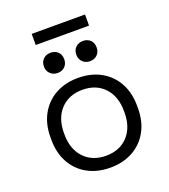

<svg xmlns="http://www.w3.org/2000/svg" viewBox="-148 -918 915 1039"><g transform="rotate(-20 309.0 -399.0)"><path d="M309 14Q235 14 178.6 -17.1Q122.2 -48.2 90.9 -104.9Q59.5 -161.5 59.5 -237.8V-250.8Q59.5 -327 90.9 -383.6Q122.2 -440.2 178.6 -471.4Q235 -502.5 309 -502.5Q383 -502.5 439.4 -471.4Q495.8 -440.2 527.1 -383.6Q558.5 -327 558.5 -250.8V-237.8Q558.5 -161.5 527.1 -104.9Q495.8 -48.2 439.4 -17.1Q383 14 309 14ZM309 -54.5Q388 -54.5 435 -104.8Q482 -155 482 -240V-248.5Q482 -333.5 435.1 -383.8Q388.2 -434 309 -434Q230.8 -434 183.4 -383.8Q136 -333.5 136 -248.5V-240Q136 -155 183.4 -104.8Q230.8 -54.5 309 -54.5ZM402.2 -565Q377.2 -565 360.5 -581.2Q343.8 -597.5 343.8 -623.2Q343.8 -649.8 360.5 -665.6Q377.2 -681.5 402.2 -681.5Q428.2 -681.5 444.5 -665.6Q460.8 -649.8 460.8 -623.2Q460.8 -597.5 444.5 -581.2Q428.2 -565 402.2 -565ZM215.8 -565Q190.8 -565 174 -581.2Q157.2 -597.5 157.2 -623.2Q157.2 -649.8 174 -665.6Q190.8 -681.5 215.8 -681.5Q241.8 -681.5 258 -665.6Q274.2 -649.8 274.2 -623.2Q274.2 -597.5 258 -581.2Q241.8 -565 215.8 -565ZM462.5 -748H155.5V-812H462.5Z"/></g></svg>

Font: Space Grotesk Variable Light
Style: Regular
Weight: 300
Designer: Florian Karsten
Foundry: Florian Karsten
Version: Version 2.000